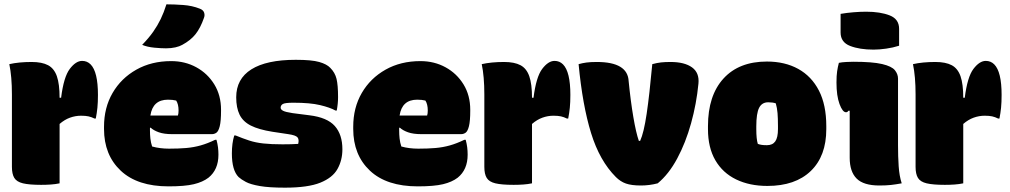

<svg xmlns="http://www.w3.org/2000/svg" viewBox="-20 -846 4660 886"><path d="M255 0Q236 4 214.5 5.5Q193 7 170 7Q115 7 86 0Q57 -7 46 -25Q35 -43 35 -76V-410Q35 -493 23 -550Q67 -560 126 -560Q174 -560 202 -545Q230 -530 242.5 -494Q255 -458 255 -395H262Q274 -491 302 -528Q330 -565 359 -565Q382 -565 398 -549Q432 -515 432 -408Q432 -374 429.5 -349Q427 -324 422 -299H416Q402 -306 388.5 -309Q375 -312 354 -312Q328 -312 303 -303Q278 -294 255 -274Z M770 -564Q834 -564 886 -535.5Q938 -507 969 -456.5Q1000 -406 1000 -339V-336Q1000 -287 994 -263.5Q988 -240 978.5 -233.5Q969 -227 958 -227H774Q737 -227 713 -235.5Q689 -244 675 -257L672 -256V-244Q672 -225 674 -206.5Q676 -188 682 -170Q718 -160 760 -160Q805 -160 839.5 -163Q874 -166 906 -175Q938 -184 973 -201H979Q984 -182 986 -166Q988 -150 988 -132Q988 -63 942 -26Q916 -6 874.5 4Q833 14 758 14Q614 14 537 -58.5Q460 -131 460 -251V-261Q460 -349 499.5 -417Q539 -485 609 -524.5Q679 -564 770 -564ZM755 -386Q685 -386 674 -313H801Q804 -322 804 -336Q804 -365 793 -382Q777 -386 755 -386ZM748 -826Q783 -826 825 -823Q867 -820 902 -806Q918 -800 922 -787.5Q926 -775 921 -763Q905 -717 882.5 -688.5Q860 -660 821 -639Q809 -632 789.5 -627.5Q770 -623 746 -623Q724 -623 692 -626Q660 -629 636 -639Q667 -671 687 -699.5Q707 -728 721.5 -758Q736 -788 748 -826Z M1284 -180Q1306 -180 1324 -180.5Q1342 -181 1356 -182Q1361 -202 1353 -212Q1345 -222 1310 -227L1237 -238Q1174 -248 1137.5 -266.5Q1101 -285 1085.5 -317Q1070 -349 1070 -397Q1070 -482 1140 -526Q1210 -570 1345 -570Q1418 -570 1453 -560Q1488 -550 1504 -533Q1526 -511 1533 -482Q1540 -453 1540 -398Q1540 -368 1534 -336H1528Q1503 -350 1457 -361Q1411 -372 1334 -372Q1295 -372 1285 -366Q1275 -360 1275 -349Q1275 -341 1286 -335Q1297 -329 1330 -324L1408 -314Q1490 -304 1525 -264.5Q1560 -225 1560 -157Q1560 -107 1537.5 -66.5Q1515 -26 1458 -3Q1401 20 1295 20Q1222 20 1179 12.5Q1136 5 1114.5 -6.5Q1093 -18 1081 -29Q1050 -60 1050 -138Q1050 -185 1061 -221H1067Q1101 -207 1130 -197.5Q1159 -188 1195 -184Q1231 -180 1284 -180Z M1920 -564Q1984 -564 2036 -535.5Q2088 -507 2119 -456.5Q2150 -406 2150 -339V-336Q2150 -287 2144 -263.5Q2138 -240 2128.5 -233.5Q2119 -227 2108 -227H1924Q1887 -227 1863 -235.5Q1839 -244 1825 -257L1822 -256V-244Q1822 -225 1824 -206.5Q1826 -188 1832 -170Q1868 -160 1910 -160Q1955 -160 1989.5 -163Q2024 -166 2056 -175Q2088 -184 2123 -201H2129Q2134 -182 2136 -166Q2138 -150 2138 -132Q2138 -63 2092 -26Q2066 -6 2024.5 4Q1983 14 1908 14Q1764 14 1687 -58.5Q1610 -131 1610 -251V-261Q1610 -349 1649.5 -417Q1689 -485 1759 -524.5Q1829 -564 1920 -564ZM1905 -386Q1835 -386 1824 -313H1951Q1954 -322 1954 -336Q1954 -365 1943 -382Q1927 -386 1905 -386Z M2435 0Q2416 4 2394.5 5.5Q2373 7 2350 7Q2295 7 2266 0Q2237 -7 2226 -25Q2215 -43 2215 -76V-410Q2215 -493 2203 -550Q2247 -560 2306 -560Q2354 -560 2382 -545Q2410 -530 2422.5 -494Q2435 -458 2435 -395H2442Q2454 -491 2482 -528Q2510 -565 2539 -565Q2562 -565 2578 -549Q2612 -515 2612 -408Q2612 -374 2609.5 -349Q2607 -324 2602 -299H2596Q2582 -306 2568.5 -309Q2555 -312 2534 -312Q2508 -312 2483 -303Q2458 -294 2435 -274Z M2734 -560Q2877 -560 2881 -471Q2890 -380 2902.5 -306.5Q2915 -233 2928 -196H2934Q2951 -233 2964 -320.5Q2977 -408 2990 -550Q3012 -556 3030.5 -558Q3049 -560 3074 -560Q3139 -560 3173.5 -535Q3208 -510 3203 -460Q3194 -367 3169 -277Q3144 -187 3105 -114.5Q3066 -42 3015 0Q2996 5 2976.5 7.5Q2957 10 2938 10Q2894 10 2868.5 1Q2843 -8 2822 -29Q2747 -104 2707.5 -232Q2668 -360 2650 -550Q2668 -555 2686.5 -557.5Q2705 -560 2734 -560Z M3519 -562Q3602 -562 3663.5 -528Q3725 -494 3759 -428Q3793 -362 3793 -264V-250Q3793 -126 3721.5 -57Q3650 12 3521 12Q3439 12 3377 -18Q3315 -48 3281 -106.5Q3247 -165 3247 -250V-264Q3247 -405 3318.5 -483.5Q3390 -562 3519 -562ZM3525 -374Q3496 -374 3483 -348.5Q3470 -323 3470 -263V-250Q3470 -204 3477 -182Q3485 -179 3494.5 -177.5Q3504 -176 3519 -176Q3545 -176 3557.5 -193.5Q3570 -211 3570 -251V-264Q3570 -300 3568 -324Q3566 -348 3560 -369Q3546 -374 3525 -374Z M3901 -118V-335H3895Q3891 -328 3884 -328Q3868 -328 3854 -366Q3840 -404 3840 -465Q3840 -497 3843 -517Q3846 -537 3851 -556Q3865 -559 3885.5 -560Q3906 -561 3917 -561Q4006 -561 4050.5 -550.5Q4095 -540 4109.5 -522Q4124 -504 4124 -483V-175Q4124 -124 4127 -79Q4130 -34 4141 0Q4114 5 4091.5 7.5Q4069 10 4038 10Q3965 10 3933 -22Q3901 -54 3901 -118ZM3859 -782Q3888 -787 3919.5 -789.5Q3951 -792 3977 -792Q4042 -792 4085.5 -775Q4129 -758 4129 -713V-635Q4101 -626 4069 -621.5Q4037 -617 4011 -617Q3947 -617 3903 -634Q3859 -651 3859 -696Z M4425 0Q4406 4 4384.5 5.5Q4363 7 4340 7Q4285 7 4256 0Q4227 -7 4216 -25Q4205 -43 4205 -76V-410Q4205 -493 4193 -550Q4237 -560 4296 -560Q4344 -560 4372 -545Q4400 -530 4412.5 -494Q4425 -458 4425 -395H4432Q4444 -491 4472 -528Q4500 -565 4529 -565Q4552 -565 4568 -549Q4602 -515 4602 -408Q4602 -374 4599.5 -349Q4597 -324 4592 -299H4586Q4572 -306 4558.5 -309Q4545 -312 4524 -312Q4498 -312 4473 -303Q4448 -294 4425 -274Z"/></svg>

Font: Recursive Sn Csl St XBk
Style: Regular
Weight: 1000
Version: Version 1.079;hotconv 1.0.112;makeotfexe 2.5.65598; ttfautoh